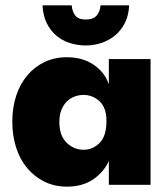

<svg xmlns="http://www.w3.org/2000/svg" viewBox="-20 -691 629 718"><path d="M230 7Q184 7 146.5 -11.5Q109 -30 82 -62Q55 -94 40.5 -138.5Q26 -183 26 -236Q26 -289 40.5 -333Q55 -377 82 -409Q109 -441 146.5 -459Q184 -477 230 -477Q290 -477 331.5 -448Q373 -419 387 -375V-470H543V0H387V-89Q368 -47 328 -20Q288 7 230 7ZM293 -131Q326 -131 351.5 -155.5Q377 -180 378 -234V-240Q378 -288 352.5 -312Q327 -336 292 -336Q275 -336 259 -330Q243 -324 230.5 -312Q218 -300 210 -281Q202 -262 202 -235Q202 -184 229 -157.5Q256 -131 293 -131ZM301 -521Q270 -521 241.5 -530Q213 -539 191 -557.5Q169 -576 155 -604Q141 -632 139 -671H248Q250 -648 261.5 -633Q273 -618 301 -618Q329 -618 341.5 -633Q354 -648 356 -671H463Q461 -632 446.5 -604Q432 -576 409 -557.5Q386 -539 358 -530Q330 -521 301 -521Z"/></svg>

Font: Tilda Sans Black
Style: Regular
Weight: 900
Designer: ParaType Ltd
Foundry: ParaType Ltd
Version: Version 1.009